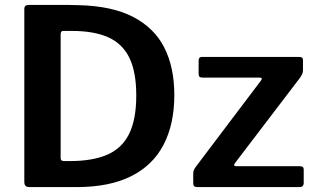

<svg xmlns="http://www.w3.org/2000/svg" viewBox="-20 -762 1288 782"><path d="M99 0Q79 0 79 -21V-724Q79 -734 83.5 -738Q88 -742 99 -742Q119 -742 145.5 -742Q172 -742 200.5 -742Q229 -742 254.5 -742Q280 -742 299 -741Q435 -738 521.5 -693.5Q608 -649 649 -568.5Q690 -488 690 -375Q690 -257 646.5 -173Q603 -89 514.5 -44.5Q426 0 292 0ZM240 -106H265Q357 -106 417 -132Q477 -158 506 -217Q535 -276 535 -373Q535 -469 507 -526.5Q479 -584 421 -610Q363 -636 274 -636H237Q227 -636 227 -622V-118Q227 -106 240 -106ZM785 0Q775 0 771 -3.5Q767 -7 767 -17V-53Q767 -64 770 -70.5Q773 -77 783 -90L1043 -434Q1052 -446 1036 -446H805Q796 -446 792.5 -449.5Q789 -453 789 -462V-516Q789 -530 802 -530H1201Q1214 -530 1214 -517V-477Q1214 -468 1211 -461Q1208 -454 1201 -444L938 -99Q927 -85 943 -85H1202Q1217 -85 1217 -72V-16Q1217 -9 1213 -4.5Q1209 0 1200 0H785Z"/></svg>

Font: Libre Franklin SemiBold
Style: Regular
Weight: 600
Designer: Pablo Impallari, Rodrigo Fuenzalida, Nhung Nguyen
Foundry: Impallari Type
Version: Version 3.000